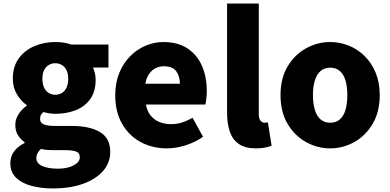

<svg xmlns="http://www.w3.org/2000/svg" viewBox="-20 -819 2192 1078"><path d="M276 239Q211 239 156.5 224.5Q102 210 70 178.5Q38 147 38 96Q38 61 58 32.5Q78 4 118 -16V-21Q96 -36 81 -59.5Q66 -83 66 -119Q66 -149 84 -177.5Q102 -206 130 -225V-229Q99 -250 75.5 -288.5Q52 -327 52 -377Q52 -446 86 -492Q120 -538 174.5 -560.5Q229 -583 290 -583Q315 -583 338 -579.5Q361 -576 380 -569H589V-440H502Q508 -428 512.5 -409.5Q517 -391 517 -371Q517 -305 486.5 -262.5Q456 -220 404.5 -200Q353 -180 290 -180Q276 -180 259 -182.5Q242 -185 223 -190Q214 -181 209.5 -173Q205 -165 205 -150Q205 -131 224 -121.5Q243 -112 289 -112H379Q484 -112 541.5 -77.5Q599 -43 599 34Q599 94 559.5 140Q520 186 447.5 212.5Q375 239 276 239ZM290 -287Q311 -287 327.5 -297Q344 -307 353.5 -327Q363 -347 363 -377Q363 -406 353.5 -425Q344 -444 327.5 -454Q311 -464 290 -464Q270 -464 253.5 -454Q237 -444 227.5 -425Q218 -406 218 -377Q218 -347 227.5 -327Q237 -307 253.5 -297Q270 -287 290 -287ZM304 128Q341 128 368.5 119.5Q396 111 412 97Q428 83 428 65Q428 39 406.5 31.5Q385 24 345 24H291Q260 24 242 22.5Q224 21 210 17Q197 29 190.5 41.5Q184 54 184 68Q184 98 217 113Q250 128 304 128Z M917 14Q835 14 769.5 -21.5Q704 -57 665.5 -124Q627 -191 627 -285Q627 -354 649.5 -409Q672 -464 710.5 -503Q749 -542 797.5 -562.5Q846 -583 897 -583Q979 -583 1033 -547Q1087 -511 1114 -449Q1141 -387 1141 -309Q1141 -285 1138.5 -264Q1136 -243 1133 -232H799Q807 -193 827 -169Q847 -145 876 -133.5Q905 -122 941 -122Q972 -122 1001 -131Q1030 -140 1061 -158L1120 -51Q1076 -20 1021.5 -3Q967 14 917 14ZM796 -349H990Q990 -391 969.5 -419Q949 -447 900 -447Q876 -447 854.5 -436.5Q833 -426 817.5 -404.5Q802 -383 796 -349Z M1417 14Q1356 14 1320.5 -11Q1285 -36 1270 -81Q1255 -126 1255 -185V-799H1433V-179Q1433 -151 1443.5 -140.5Q1454 -130 1464 -130Q1469 -130 1473 -130.5Q1477 -131 1484 -132L1505 -1Q1491 5 1469 9.5Q1447 14 1417 14Z M1834 14Q1762 14 1698 -21.5Q1634 -57 1594.5 -124Q1555 -191 1555 -285Q1555 -379 1594.5 -445.5Q1634 -512 1698 -547.5Q1762 -583 1834 -583Q1888 -583 1938 -563Q1988 -543 2027 -504.5Q2066 -466 2089 -411Q2112 -356 2112 -285Q2112 -191 2072.5 -124Q2033 -57 1969.5 -21.5Q1906 14 1834 14ZM1834 -130Q1867 -130 1888.5 -149Q1910 -168 1920 -203Q1930 -238 1930 -285Q1930 -332 1920 -366.5Q1910 -401 1888.5 -420Q1867 -439 1834 -439Q1801 -439 1779.5 -420Q1758 -401 1747.5 -366.5Q1737 -332 1737 -285Q1737 -238 1747.5 -203Q1758 -168 1779.5 -149Q1801 -130 1834 -130Z"/></svg>

Font: Noto Sans HK Thin Black
Style: Regular
Weight: 900
Version: Version 2.004-H2;hotconv 1.0.118;makeotfexe 2.5.65603